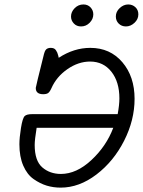

<svg xmlns="http://www.w3.org/2000/svg" viewBox="-20 -839 647 870"><path d="M67.9 -185.1Q67.9 -214.8 75 -259Q82 -303.2 91.8 -313Q100.6 -321.8 126 -321.8H513.2Q521 -363.8 521 -393.1Q521 -468.3 484.6 -514.2Q448.2 -560.1 388.2 -560.1Q335 -560.1 285.4 -525.6Q235.8 -491.2 212.9 -439Q205.1 -421.9 197.5 -417Q189.9 -412.1 175.8 -412.1Q141.6 -412.1 142.1 -440.9Q142.1 -445.8 178.2 -589.8Q178.2 -590.8 179.2 -594Q180.2 -597.2 180.7 -598.6Q181.2 -600.1 182.1 -603Q183.1 -606 184.1 -607.9Q185.1 -609.9 187 -612.5Q189 -615.2 190.9 -616.7Q192.9 -618.2 196 -619.6Q199.2 -621.1 202.6 -621.6Q206.1 -622.1 210 -622.1Q217.8 -622.1 223.9 -619.6Q230 -617.2 233.9 -610.6Q237.8 -604 239.5 -600.6Q241.2 -597.2 243.7 -587.6Q246.1 -578.1 246.1 -577.1Q314.9 -622.1 389.2 -622.1Q479 -622.1 534.4 -557.1Q589.8 -492.2 589.8 -391.1Q589.8 -294.9 542.5 -201.4Q495.1 -107.9 417 -48.3Q338.9 11.2 254.9 11.2Q221.7 11.2 191.9 2.2Q162.1 -6.8 132.6 -27.3Q103 -47.9 85.4 -88.4Q67.9 -128.9 67.9 -185.1ZM137.2 -182.1Q137.2 -110.4 171.6 -80.6Q206.1 -50.8 255.9 -50.8Q326.7 -50.8 394.3 -113.8Q461.9 -176.8 493.2 -259.8H146Q137.2 -206.1 137.2 -182.1ZM301.8 -764.2Q301.8 -785.2 318.4 -802Q335 -818.8 357.9 -818.8Q377.9 -818.8 390.4 -805.4Q402.8 -792 402.8 -773.9Q402.8 -752.9 386.5 -736.1Q370.1 -719.2 347.2 -719.2Q327.1 -719.2 314.5 -732.7Q301.8 -746.1 301.8 -764.2ZM504.9 -764.2Q504.9 -786.1 522.5 -802.5Q540 -818.8 561 -818.8Q580.1 -818.8 593.5 -806.4Q606.9 -793.9 606.9 -773.9Q606.9 -752 589.4 -735.6Q571.8 -719.2 550.8 -719.2Q530.8 -719.2 517.8 -732.2Q504.9 -745.1 504.9 -764.2Z"/></svg>

Font: CMU Typewriter Text
Style: Italic
Weight: 500
Italic angle: -14.04°
Version: Version 0.7.0